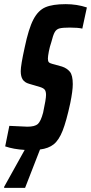

<svg xmlns="http://www.w3.org/2000/svg" viewBox="-53 -716 439 926"><path d="M194 -511Q187 -491 182.5 -467.5Q178 -444 178 -433Q178 -421 182.5 -416Q187 -411 199 -408L246 -395Q270 -387 284 -370Q298 -353 298 -310Q298 -278 286 -219Q267 -131 249 -85.5Q231 -40 206 -20Q181 0 140 5L68 190H-33V185L66 7Q13 4 -28 -10L-8 -109Q64 -105 79 -105Q115 -105 129.5 -118Q144 -131 155 -173Q169 -238 169 -258Q169 -275 163 -283Q157 -291 141 -296L87 -312Q66 -318 56.5 -332.5Q47 -347 47 -373Q47 -401 66 -487Q85 -578 108 -622Q131 -666 166 -681Q201 -696 264 -696Q318 -696 366 -680L344 -578Q324 -583 284 -583Q249 -583 234 -579Q219 -575 211 -561Q203 -547 194 -511Z"/></svg>

Font: Saira Ultra Condensed ExtraBold
Style: Italic
Weight: 800
Width: 1
Italic angle: -12°
Designer: Hector Gatti with collaboration of the Omnibus-Type team
Foundry: Omnibus-Type
Version: Version 1.001; ttfautohint (v1.8)